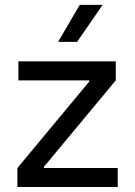

<svg xmlns="http://www.w3.org/2000/svg" viewBox="-20 -750 542 770"><path d="M49.8 0H452.1V-76.2H156.2V-81.1L444.3 -427.7V-503.9H53.7V-427.7H337.9V-422.9L49.8 -76.2ZM289.1 -582 391.6 -730.5H299.8L212.9 -582Z"/></svg>

Font: Wanted Sans
Style: Regular
Weight: 400
Designer: Original Design by Kil Hyung-jin and Kang Hanbin, Wanted Lab, Inc; Hangeul from Source Han Sans by Jang Soo-young and Ka
Foundry: Wanted Lab, Inc.
Version: Version 1.001;Glyphs 3.2 (3227)